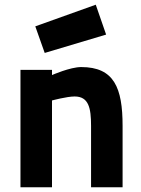

<svg xmlns="http://www.w3.org/2000/svg" viewBox="-20 -796 601 816"><path d="M201 0V-369C201 -369 264 -386 297 -386C357 -386 367 -337 367 -261V0H501V-261C501 -423 465 -511 325 -511C278 -511 201 -477 201 -477V-499H67V0ZM130 -684 170 -571 431 -649 387 -776Z"/></svg>

Font: TitilliumText22L
Style: 999 wt
Weight: 900
Designer: Campivisivi
Foundry: Campivisivi
Version: 1.000